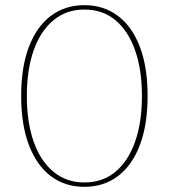

<svg xmlns="http://www.w3.org/2000/svg" viewBox="-20 -713 654 744"><path d="M307 11Q232 11 177 -30.5Q122 -72 92 -151Q62 -230 62 -341Q62 -453 92 -531.5Q122 -610 177 -651.5Q232 -693 307 -693Q382 -693 437 -651.5Q492 -610 522 -531.5Q552 -453 552 -341Q552 -230 522 -151Q492 -72 437 -30.5Q382 11 307 11ZM307 -6Q378 -6 427.5 -47.5Q477 -89 503.5 -164Q530 -239 530 -341Q530 -443 503.5 -518Q477 -593 427.5 -634.5Q378 -676 307 -676Q237 -676 187 -634.5Q137 -593 110.5 -518Q84 -443 84 -341Q84 -239 110.5 -164Q137 -89 187 -47.5Q237 -6 307 -6Z"/></svg>

Font: Montagu Slab 144pt Thin
Style: Regular
Weight: 250
Version: Version 1.000